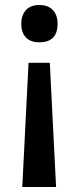

<svg xmlns="http://www.w3.org/2000/svg" viewBox="-20 -566 316 767"><path d="M137 -546Q102 -546 83.5 -525.5Q65 -505 65 -471Q65 -436 83.5 -416.5Q102 -397 137 -397Q210 -397 210 -471Q210 -506 191 -526Q172 -546 137 -546ZM204 181 179 -315H94L69 181Z"/></svg>

Font: OpenSansMMV
Style: Semibold
Weight: 600
Designer: Steve Matteson
Foundry: Ascender Corporation
Version: Version 6.000